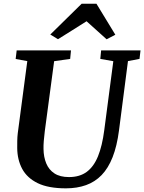

<svg xmlns="http://www.w3.org/2000/svg" viewBox="-20 -1018 787 1048"><path d="M678.5 -684.5 629.5 -306Q618.5 -221 594.8 -160.5Q571 -100 534.8 -62.5Q498.5 -25 449.5 -7.5Q400.5 10 340 10Q244 10 186 -18.2Q128 -46.5 101.2 -96.2Q74.5 -146 74 -210Q74 -229 74.2 -249.2Q74.5 -269.5 77 -291L129 -684.5L65.5 -696L71 -743H367.5L363 -696.5L275.5 -684L224.5 -302Q221 -274 219 -249Q217 -224 217.5 -205Q218 -161 232.5 -126Q247 -91 277.5 -71.2Q308 -51.5 356.5 -51.5Q415 -51.5 453.5 -80Q492 -108.5 515 -165.2Q538 -222 549 -307L598.5 -684L527.5 -696.5L532 -743H747L741.5 -696.5ZM254.5 -829.5 425.5 -997.5H506.5L609.5 -828.5L562 -803.5Q534.5 -828 507.2 -852.8Q480 -877.5 452.5 -902Q414 -877.5 374.8 -853Q335.5 -828.5 296.5 -804Z"/></svg>

Font: Merriweather 28pt
Style: Bold Italic
Weight: 700
Italic angle: -7.8°
Version: Version 2.101